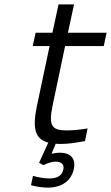

<svg xmlns="http://www.w3.org/2000/svg" viewBox="-20 -650 508 879"><path d="M285 -53C218 -53 201 -73 221 -168L278 -439H455L468 -500H291L319 -630H248L220 -500H143L130 -439H207L149 -165C127 -61 141 -13 201 3L159 95L178 106C200 96 219 90 233 90C262 90 275 103 270 126C265 153 243 167 206 167C187 167 156 163 131 155L122 198C148 205 178 209 198 209C263 209 306 178 318 124C328 76 304 49 253 49C242 49 228 51 216 54L235 8C243 9 250 9 258 9C294 9 322 4 369 -4L381 -62C345 -56 313 -53 285 -53Z"/></svg>

Font: LT Wave Text Light Italic
Style: Regular
Weight: 300
Designer: Daniel Lyons
Version: Version 2.5 (Glyphs App)